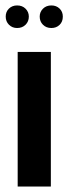

<svg xmlns="http://www.w3.org/2000/svg" viewBox="-20 -686 252 706"><path d="M167 -495V0H45V-495ZM1 -625Q1 -643 13 -654.5Q25 -666 43 -666Q62 -666 74 -654Q86 -642 86 -625Q86 -607 74 -595Q62 -583 43 -583Q25 -583 13 -595Q1 -607 1 -625ZM126 -625Q126 -642 138 -654Q150 -666 169 -666Q187 -666 199 -654.5Q211 -643 211 -625Q211 -606 199 -594.5Q187 -583 169 -583Q150 -583 138 -595Q126 -607 126 -625Z"/></svg>

Font: Moniqa Black Display
Style: Regular
Weight: 900
Designer: Rajesh Rajput
Foundry: Rajesh Rajput
Version: Version 1.000